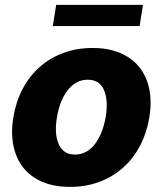

<svg xmlns="http://www.w3.org/2000/svg" viewBox="-20 -747 659 778"><path d="M34.1 -272Q44.4 -334.2 71.2 -385.7Q98 -437.1 139.4 -474.3Q180.8 -511.4 235.3 -532Q289.8 -552.6 355.1 -552.6Q419.4 -552.6 467.3 -532.1Q515.3 -511.7 544.9 -474.4Q574.6 -437.1 585 -385.1Q595.5 -333.1 584.9 -269.9Q574.6 -208.1 547.4 -156.4Q520.2 -104.8 478.9 -67.8Q437.5 -30.9 383.2 -10.3Q328.8 10.3 263.8 10.3Q199.6 10.3 151.6 -10.1Q103.7 -30.5 74.2 -67.8Q44.7 -105.1 34.3 -157.1Q23.8 -209.2 34.1 -272ZM218 -162.3Q236.9 -120.7 283.4 -120.7Q303.3 -120.7 319.4 -127.5Q335.6 -134.2 348.5 -145.8Q361.5 -157.3 371.4 -172.6Q381.4 -187.9 388.7 -204.9Q396 -221.9 400.7 -239.5Q405.5 -257.1 408.4 -273.4Q419.4 -341.3 401.3 -382.5Q382.8 -424 335.6 -424Q316.1 -424 299.9 -417.3Q283.7 -410.5 270.6 -399Q257.5 -387.4 247.3 -372.2Q237.2 -356.9 229.9 -339.8Q222.7 -322.8 217.9 -305Q213.1 -287.3 210.6 -271Q199.6 -204.5 218 -162.3ZM207.7 -727.3H559.3L545.8 -641.3H193.9Z"/></svg>

Font: Inter P Extra Bold
Style: Italic
Weight: 800
Italic angle: 9.39999°
Designer: Rasmus Andersson
Foundry: rsms
Version: Version 3.018;git-588b23468